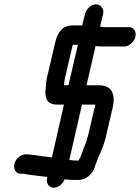

<svg xmlns="http://www.w3.org/2000/svg" viewBox="-20 -765 650 892"><path d="M375 -700 362 -647H319C270 -647 248 -617 236 -566L198 -403C193 -382 194 -363 191 -343C189 -302 203 -279 246 -279H277L221 -33C220 -34 219 -34 218 -34C180 -38 146 -45 108 -48H99C77 -48 53 -28 47 -4C41 20 53 42 76 42H86C90 43 93 43 96 43C111 47 132 49 149 51L167 53C174 54 180 55 188 56C192 56 195 56 200 57L199 62C193 86 207 107 230 107C251 107 273 89 280 68C284 69 287 69 291 69C301 70 311 71 323 71H347C379 71 413 42 421 8L423 2C428 -10 436 -29 439 -40C440 -41 440 -43 442 -46C447 -55 450 -63 453 -72C463 -95 470 -119 476 -147L498 -242C499 -246 500 -253 503 -262C518 -329 500 -369 438 -369H382L424 -551C431 -550 440 -549 448 -549H558C580 -549 603 -570 609 -594C615 -618 601 -639 579 -639H469C463 -639 459 -639 454 -640L445 -642L459 -700C465 -724 448 -745 426 -745C404 -745 381 -724 375 -700ZM282 -403 318 -557H342L298 -369H277L278 -374C278 -381 280 -393 282 -403ZM345 -19H343C326 -19 316 -20 302 -22L361 -279H422C422 -278 421 -276 422 -275L420 -264C417 -255 415 -247 414 -242L392 -147C390 -138 388 -130 385 -123C381 -104 380 -104 372 -84C367 -71 362 -58 358 -46C356 -39 349 -26 345 -19Z"/></svg>

Font: Electronic
Style: CircIt
Weight: 900
Version: Version 1.011